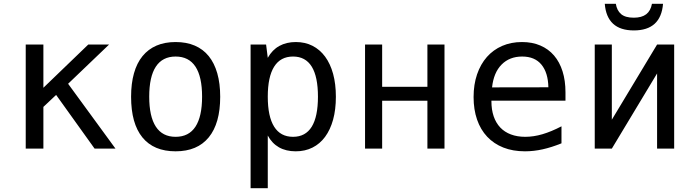

<svg xmlns="http://www.w3.org/2000/svg" viewBox="-20 -781 3652 1009"><path d="M115.2 -546.9H208V-319.8L443.8 -546.9H553.2L337.9 -340.8L586.9 0H477.1L274.9 -282.2L208 -219.2V0H115.2Z M902.8 14.2Q788.1 14.2 728.5 -58.8Q668.9 -131.8 668.9 -272.5Q668.9 -342.3 684.1 -396Q699.2 -449.7 729 -486.1Q758.8 -522.5 802.2 -541.3Q845.7 -560.1 902.8 -560.1Q960 -560.1 1003.7 -541.3Q1047.4 -522.5 1076.9 -486.1Q1106.4 -449.7 1121.8 -396Q1137.2 -342.3 1137.2 -272.5Q1137.2 -132.8 1077.1 -59.3Q1017.1 14.2 902.8 14.2ZM902.8 -62Q972.2 -62 1007.1 -115.2Q1042 -168.5 1042 -272.9Q1042 -377.9 1007.1 -430.9Q972.2 -483.9 902.8 -483.9Q834 -483.9 799.1 -430.9Q764.2 -377.9 764.2 -272.9Q764.2 -168.5 799.1 -115.2Q834 -62 902.8 -62Z M1296.9 -546.9H1378.4L1387.2 -477.1Q1410.6 -519 1448 -539.6Q1485.4 -560.1 1534.7 -560.1Q1583.5 -560.1 1622.3 -540.3Q1661.1 -520.5 1688.5 -483.4Q1715.8 -446.3 1730.5 -393.1Q1745.1 -339.8 1745.1 -272.5Q1745.1 -205.1 1730.5 -152.1Q1715.8 -99.1 1688.5 -62Q1661.1 -24.9 1622.1 -5.4Q1583 14.2 1534.2 14.2Q1482.9 14.2 1446 -6.8Q1409.2 -27.8 1387.2 -68.8V208H1296.9ZM1520 -62Q1585.4 -62 1618.2 -115Q1650.9 -168 1650.9 -272.9Q1650.9 -377.9 1618.2 -430.9Q1585.4 -483.9 1520 -483.9Q1454.1 -483.9 1420.7 -430.7Q1387.2 -377.4 1387.2 -272.9Q1387.2 -168.5 1420.7 -115.2Q1454.1 -62 1520 -62Z M1898.4 -546.9H1988.3V-324.7H2226.1V-546.9H2315.9V0H2226.1V-251.5H1988.3V0H1898.4Z M2738.8 14.2Q2675.3 14.2 2625.2 -5.6Q2575.2 -25.4 2540.3 -62.5Q2505.4 -99.6 2487.1 -152.3Q2468.8 -205.1 2468.8 -271Q2468.8 -336.9 2487.1 -390.4Q2505.4 -443.8 2538.8 -481.7Q2572.3 -519.5 2619.1 -539.8Q2666 -560.1 2723.1 -560.1Q2777.3 -560.1 2819.8 -541.7Q2862.3 -523.4 2891.6 -489.3Q2920.9 -455.1 2936.3 -406.2Q2951.7 -357.4 2951.7 -295.9V-252H2562.5V-249Q2562.5 -204.1 2574.5 -169.4Q2586.4 -134.8 2609.1 -110.8Q2631.8 -86.9 2665 -74.5Q2698.2 -62 2740.2 -62Q2784.2 -62 2830.8 -75.7Q2877.4 -89.4 2930.7 -117.2V-27.8Q2878.9 -6.8 2831.8 3.7Q2784.7 14.2 2738.8 14.2ZM2861.8 -322.3Q2860.4 -398.9 2825.4 -441.4Q2790.5 -483.9 2724.1 -483.9Q2657.7 -483.9 2616 -441.7Q2574.2 -399.4 2565.9 -321.8Z M3311 -621.1Q3169.4 -621.1 3158.2 -761.2H3216.3Q3221.7 -726.1 3243.9 -707Q3266.1 -688 3310.5 -688Q3352.5 -688 3376 -706.1Q3399.4 -724.1 3406.2 -761.2H3464.4Q3453.1 -621.1 3311 -621.1ZM3105.5 -546.9H3195.3V-151.9L3433.1 -546.9H3522.9V0H3433.1V-395L3195.3 0H3105.5Z"/></svg>

Font: Hack
Style: Regular
Weight: 400
Monospace: yes
Designer: Christopher Simpkins
Foundry: Christopher Simpkins
Version: Version 2.019; ttfautohint (v1.4.1) -l 4 -r 80 -G 350 -x 0 -